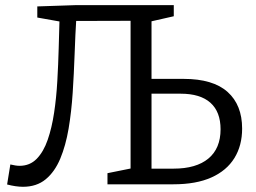

<svg xmlns="http://www.w3.org/2000/svg" viewBox="-20 -718 999 748"><path d="M69.3 9.7Q56.7 9.7 40.8 7.5Q25 5.3 7.7 0.7L20.3 -77.3Q30.3 -75 39.3 -73.5Q48.3 -72 56.3 -72Q96.3 -72 123 -99.3Q149.7 -126.7 165.8 -173.3Q182 -220 190.8 -279Q199.7 -338 203.3 -402.7Q207 -467.3 208.7 -530.7Q210.3 -594 212 -647.3L226.7 -631.7L125.3 -649.7V-693L275.3 -698H657V-654.7L557 -632L570.3 -651V-394.3L554 -410.7H695Q810 -410.7 866.7 -359.8Q923.3 -309 923.3 -217Q923.3 -151 893.2 -102.2Q863 -53.3 803.7 -26.7Q744.3 0 655.7 0H398.7V-43.3L501.3 -64L488.7 -45.7V-657.3L503.3 -637L260.7 -636.3L277.7 -653.7Q273.3 -583 270.7 -507Q268 -431 263.2 -356.7Q258.3 -282.3 247.2 -216.5Q236 -150.7 214.7 -99.7Q193.3 -48.7 158 -19.5Q122.7 9.7 69.3 9.7ZM570.3 -46.7 556 -61H656.3Q744.3 -61 791.8 -100.3Q839.3 -139.7 839.3 -214.3Q839.3 -282.3 799.8 -317.7Q760.3 -353 683.7 -353H556L570.3 -367.7Z"/></svg>

Font: Bitter Thin
Style: Regular
Weight: 100
Designer: Sol Matas, and Bitter project Authors
Foundry: Sol Matas
Version: Version 2.002